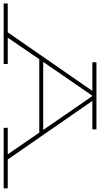

<svg xmlns="http://www.w3.org/2000/svg" viewBox="233 -798 561 1078"><g transform="rotate(90 514.0 -259.5)"><path d="M335 1H-5V-22H157L486 -497H325V-520H702V-497H542L871 -22H1033V1H693V-22H842L720 -199H308L187 -22H335ZM323 -221H705L515 -497H513Z"/></g></svg>

Font: BhuTuka Expanded One
Style: Regular
Weight: 400
Designer: Erin McLaughlin
Version: Version 1.000; ttfautohint (v1.8.3)